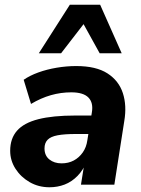

<svg xmlns="http://www.w3.org/2000/svg" viewBox="-20 -780 597 811"><path d="M189 11Q143 11 105.5 -10.5Q68 -32 45.5 -67Q23 -102 23 -143Q23 -195 52 -228Q81 -261 142 -276.5Q203 -292 298 -292H377L365 -214H301Q252 -214 223 -208.5Q194 -203 181 -189.5Q168 -176 168 -153Q168 -123 188.5 -106.5Q209 -90 240 -90Q269 -90 291.5 -102Q314 -114 329.5 -136Q345 -158 349 -188L368 -305Q375 -346 353.5 -368Q332 -390 281 -390Q237 -390 195 -378Q153 -366 111 -341L80 -443Q106 -461 142 -474Q178 -487 219.5 -494Q261 -501 302 -501Q386 -501 434 -470Q482 -439 499 -386.5Q516 -334 505 -269L463 0H322L338 -100H347Q332 -62 307.5 -37Q283 -12 253 -0.5Q223 11 189 11ZM144 -555 275 -760H403L494 -555H401L333 -678L238 -555Z"/></svg>

Font: Nunito Sans 12pt ExtraLight ExtraBold
Style: Italic
Weight: 800
Italic angle: -9°
Version: Version 3.101;gftools[0.9.27]